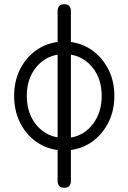

<svg xmlns="http://www.w3.org/2000/svg" viewBox="-20 -695 609 910"><path d="M285 195Q253 195 253 162V16Q193 8 146.5 -27Q100 -62 73.5 -117Q47 -172 47 -241Q47 -309 73.5 -363.5Q100 -418 146.5 -453Q193 -488 253 -496V-642Q253 -675 285 -675Q316 -675 316 -642V-496Q375 -488 421.5 -453Q468 -418 495 -363.5Q522 -309 522 -241Q522 -172 495 -117Q468 -62 421.5 -27Q375 8 316 16V162Q316 195 285 195ZM316 -436V-43Q380 -54 421 -108Q462 -162 462 -241Q462 -319 421 -372Q380 -425 316 -436ZM253 -44V-436Q189 -425 148 -372Q107 -319 107 -241Q107 -162 148 -108.5Q189 -55 253 -44Z"/></svg>

Font: Shin Retro Maru Gothic Regular
Style: Regular
Weight: 400
Designer: Iose
Foundry: Typographish
Version: Version 1.002